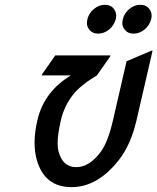

<svg xmlns="http://www.w3.org/2000/svg" viewBox="-20 -767 653 797"><path d="M613.3 -556.6 546.9 -268.6Q523.4 -166.5 473.6 -103Q385.3 9.8 276.9 9.8Q165 9.8 132.8 -103Q123.5 -135.7 123.5 -174.3Q123.5 -218.3 135.3 -268.6Q163.1 -387.2 274.4 -454.1H153.8L154.8 -459L209.5 -537.1H438L437 -532.2L382.3 -454.1Q314 -413.1 283.2 -374Q246.6 -327.1 232.9 -268.6Q219.2 -209.5 219.2 -171.9Q219.2 -151.9 223.1 -137.7Q240.7 -73.2 296.4 -73.2Q351.6 -73.2 398.9 -137.7Q428.2 -177.7 449.2 -268.6L505.4 -512.7L608.4 -556.6ZM489.7 -687Q495.6 -711.9 516.6 -729.5Q537.6 -747.1 562.5 -747.1Q587.4 -747.1 600.1 -729.5Q609.4 -716.8 609.4 -701.7Q609.4 -695.8 607.4 -687Q600.1 -661.1 580.6 -645Q559.1 -627.4 534.2 -627.4Q509.8 -627.4 496.6 -645.5Q487.8 -657.2 487.8 -671.4Q487.8 -678.2 489.7 -687ZM342.8 -687Q348.6 -711.9 369.6 -729.5Q390.6 -747.1 415.5 -747.1Q440.4 -747.1 453.1 -729.5Q462.4 -716.8 462.4 -701.7Q462.4 -695.8 460.4 -687Q453.1 -661.1 433.6 -645Q412.1 -627.4 387.2 -627.4Q362.8 -627.4 349.6 -645.5Q340.8 -657.2 340.8 -671.4Q340.8 -678.2 342.8 -687Z"/></svg>

Font: Nova Script
Style: Regular
Weight: 400
Italic angle: -13°
Version: Version 2.001